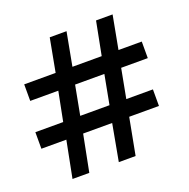

<svg xmlns="http://www.w3.org/2000/svg" viewBox="-106 -620 740 752"><g transform="rotate(-20 264.0 -244.0)"><path d="M72 32 102 -121H-2V-190H114L138 -312H21V-381H152L178 -520H248L222 -381H344L371 -520H440L414 -381H511V-312H400L377 -190H488V-121H364L335 32H265L293 -121H172L142 32ZM185 -190H307L330 -312H208Z"/></g></svg>

Font: Faustina Medium
Style: Regular
Weight: 500
Designer: Alfonso Garcia
Foundry: http://www.omnibus-type.com
Version: Version 1.200